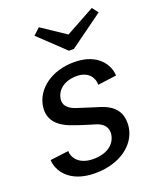

<svg xmlns="http://www.w3.org/2000/svg" viewBox="-139 -813 752 914"><g transform="rotate(-20 237.5 -356.5)"><path d="M460.8 -698.3 437.5 -729.2 290 -648.3 169.2 -729.2 135.8 -698.3 265.8 -575H290.8ZM5.8 -115.8C7.5 -61.7 54.2 15.8 185 15.8C309.2 15.8 395 -49.2 408.3 -133.3C410 -142.5 410 -150.8 410 -159.2C410 -227.5 362.5 -256.7 315.8 -271.7C286.7 -280.8 235 -296.7 200.8 -308.3C177.5 -316.7 149.2 -332.5 149.2 -364.2C149.2 -366.7 149.2 -370 150 -373.3C157.5 -420 199.2 -449.2 258.3 -449.2C317.5 -449.2 341.7 -411.7 341.7 -375L435.8 -387.5C435 -440 390.8 -515.8 269.2 -515.8C155.8 -515.8 72.5 -453.3 59.2 -370C58.3 -362.5 57.5 -355.8 57.5 -349.2C57.5 -285.8 108.3 -255.8 149.2 -240C183.3 -226.7 233.3 -211.7 269.2 -200.8C290 -194.2 319.2 -178.3 319.2 -142.5C319.2 -138.3 319.2 -134.2 318.3 -130C310.8 -82.5 267.5 -50.8 199.2 -50.8C130 -50.8 99.2 -90.8 99.2 -127.5Z"/></g></svg>

Font: Boon Medium
Style: Italic
Weight: 500
Italic angle: -9°
Designer: Sungsit Sawaiwan
Foundry: FontUni
Version: Version 3.0